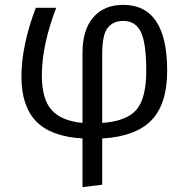

<svg xmlns="http://www.w3.org/2000/svg" viewBox="-20 -558 771 789"><path d="M400 -336V-53Q501 -60 541 -107.5Q581 -155 581 -266Q581 -381 559 -426.5Q537 -472 487 -472Q445 -472 422.5 -443.5Q400 -415 400 -336ZM667 -267Q667 -131 602.5 -64Q538 3 400 11V201L319 211V11Q188 3 128 -60Q68 -123 68 -243Q68 -369 127 -526H211Q152 -372 152 -249Q152 -150 192.5 -105.5Q233 -61 319 -53V-340Q319 -436 363.5 -487Q408 -538 486 -538Q667 -538 667 -267Z"/></svg>

Font: FiraSans
Style: Regular
Weight: 350
Designer: Carrois Corporate & Edenspiekermann AG
Foundry: Carrois Corporate GbR & Edenspiekermann AG
Version: Version 3.106;PS 003.106;hotconv 1.0.70;makeotf.lib2.5.58329